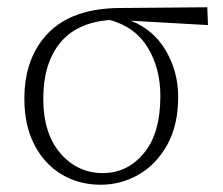

<svg xmlns="http://www.w3.org/2000/svg" viewBox="-20 -495 612 528"><path d="M257 13Q196 13 148.5 -16Q101 -45 74 -98Q47 -151 47 -223Q47 -337 113 -404.5Q179 -472 309 -473L550 -475L552 -426L340 -438Q403 -413 436.5 -355Q470 -297 470 -229Q470 -151 440 -97Q410 -43 361.5 -15Q313 13 257 13ZM99 -224Q99 -128 146 -73.5Q193 -19 263 -19Q330 -19 375.5 -73.5Q421 -128 421 -231Q421 -307 386.5 -364Q352 -421 282 -440Q190 -433 144.5 -376Q99 -319 99 -224Z"/></svg>

Font: Source Serif Pro Light
Style: Regular
Weight: 300
Designer: Frank Grießhammer
Foundry: Adobe Systems Incorporated
Version: Version 3.001;hotconv 1.0.111;makeotfexe 2.5.65597